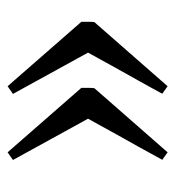

<svg xmlns="http://www.w3.org/2000/svg" viewBox="3 -490 478 525"><g transform="rotate(90 242.5 -227.0)"><path d="M39.1 -210V-227.1Q39.1 -233.9 39.3 -239.3Q39.6 -244.6 40 -245.6L215.3 -445.8L235.8 -431.2L231 -422.4Q226.1 -413.6 218.3 -399.2Q210.4 -384.8 200.2 -366.5Q189.9 -348.1 179.2 -329.1Q168.5 -310.1 158.4 -291.7Q148.4 -273.4 140.6 -259.3Q132.8 -245.1 127.9 -236.6Q123 -228 123.5 -228L236.3 -22.9L215.3 -8.3ZM219.7 -210V-227.1Q219.7 -233.9 220 -239.3Q220.2 -244.6 220.7 -245.6L396 -445.8L416.5 -431.2L411.6 -422.4Q406.7 -413.6 398.9 -399.2Q391.1 -384.8 380.9 -366.5Q370.6 -348.1 359.9 -329.1Q349.1 -310.1 339.1 -291.7Q329.1 -273.4 321.3 -259.3Q313.5 -245.1 308.6 -236.6Q303.7 -228 304.2 -228L417 -22.9L396 -8.3Z"/></g></svg>

Font: Gentium Plus Am
Style: Regular
Weight: 400
Designer: J. Victor Gaultney, Annie Olsen, Iska Routamaa, Becca Hirsbrunner
Foundry: SIL International
Version: Version 5.000